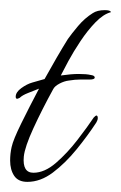

<svg xmlns="http://www.w3.org/2000/svg" viewBox="-28 -352 239 379"><path d="M26 7Q8 7 0 -5Q-8 -17 -8 -35Q-8 -49 -5 -62Q-2 -76 14 -108.5Q30 -141 49 -177Q39 -173 27.5 -168.5Q16 -164 11 -159Q7 -157 6 -157Q3 -157 3 -161Q3 -170 14 -178Q25 -186 35.5 -189Q46 -192 60 -196Q71 -216 83.5 -237.5Q96 -259 106 -275Q113 -285 126 -300.5Q139 -316 155 -326Q164 -332 179 -332Q190 -332 191 -328Q176 -324 160.5 -308Q145 -292 131 -271Q117 -250 107 -231.5Q97 -213 92 -203Q113 -206 127 -206Q135 -206 141 -205.5Q147 -205 151 -204Q159 -203 159 -199Q159 -195 149 -195Q141 -195 130.5 -195Q120 -195 108 -193Q99 -192 89.5 -187Q80 -182 77 -176Q55 -136 38 -99Q21 -62 19 -43Q16 -11 38 -11Q60 -11 82.5 -30.5Q105 -50 125 -76Q145 -102 157 -120Q161 -124 162 -124Q165 -124 165 -119Q165 -115 162 -110Q145 -84 123 -57Q101 -30 76.5 -11.5Q52 7 26 7Z"/></svg>

Font: Waterfall
Style: Regular
Weight: 400
Designer: Robert E. Leuschke
Foundry: Robert E. Leuschke
Version: Version 1.010; ttfautohint (v1.8.3)